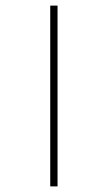

<svg xmlns="http://www.w3.org/2000/svg" viewBox="-20 -615 304 684"><path d="M159 49H185V-595H159Z"/></svg>

Font: Noto Sans Malayalam Condensed Thin
Style: Regular
Weight: 100
Width: 3
Designer: Jelle Bosma - Monotype Design Team
Foundry: Monotype Imaging Inc.
Version: Version 2.104